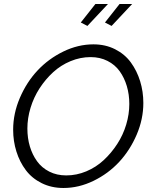

<svg xmlns="http://www.w3.org/2000/svg" viewBox="-20 -937 762 962"><path d="M418 -807.1 384.8 -824.2 458 -917H521ZM539.1 -807.1 505.9 -824.2 579.1 -917H642.1ZM45.9 -287.1Q45.9 -368.2 79.6 -446.8Q113.3 -525.4 168.2 -584Q223.1 -642.6 297.1 -678.7Q371.1 -714.8 448.2 -714.8Q508.3 -714.8 556.9 -690.2Q605.5 -665.5 635.7 -624Q666 -582.5 682.1 -530.3Q698.2 -478 698.2 -420.9Q698.2 -340.3 664.8 -262.2Q631.3 -184.1 576.9 -125.5Q522.5 -66.9 448.7 -31Q375 4.9 297.9 4.9Q237.8 4.9 189 -19.3Q140.1 -43.5 109.4 -84.5Q78.6 -125.5 62.3 -177.5Q45.9 -229.5 45.9 -287.1ZM627.9 -416Q627.9 -463.4 615.5 -505.4Q603 -547.4 579.6 -580.1Q556.2 -612.8 518.6 -631.8Q481 -650.9 434.1 -650.9Q382.3 -650.9 333.5 -630.6Q284.7 -610.4 246.1 -575Q207.5 -539.6 178.2 -494.4Q148.9 -449.2 133.1 -397Q117.2 -344.7 117.2 -293Q117.2 -245.1 129.6 -203.4Q142.1 -161.6 165.8 -128.9Q189.5 -96.2 227.1 -77.1Q264.6 -58.1 312 -58.1Q363.8 -58.1 412.6 -78.6Q461.4 -99.1 499.8 -134.8Q538.1 -170.4 567.4 -215.6Q596.7 -260.7 612.3 -312.7Q627.9 -364.7 627.9 -416Z"/></svg>

Font: Rawline
Style: Italic
Weight: 400
Italic angle: -12°
Designer: Matt McInerney, Pablo Impallari, Rodrigo Fuenzalida
Foundry: Matt McInerney, Pablo Impallari, Rodrigo Fuenzalida
Version: Version 4.020;PS 004.020;hotconv 1.0.88;makeotf.lib2.5.64775